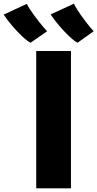

<svg xmlns="http://www.w3.org/2000/svg" viewBox="-106 -1019 527 1039"><path d="M90 0V-743H278V0ZM314 -788Q298 -795 271.2 -820Q244.5 -845 216.2 -877.8Q188 -910.5 168 -941L294 -999Q299 -987.5 309.5 -970.8Q320 -954 333.2 -935.2Q346.5 -916.5 359.8 -899.2Q373 -882 384 -868.8Q395 -855.5 401 -850ZM60 -788Q43.5 -795 16.2 -820.2Q-11 -845.5 -39 -878.2Q-67 -911 -86 -940L39 -998Q44.5 -986.5 55.2 -970Q66 -953.5 79.5 -935Q93 -916.5 106.8 -899.2Q120.5 -882 131.8 -868.8Q143 -855.5 149 -850Z"/></svg>

Font: Koeln Type Sans ExtraBold
Style: Regular
Weight: 800
Designer: Eben Sorkin
Foundry: Eben Sorkin
Version: Version 2.001